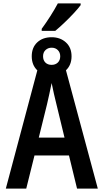

<svg xmlns="http://www.w3.org/2000/svg" viewBox="-20 -1099 603 1119"><path d="M14 0 205 -717H357L550 0H429L382 -193H181L133 0ZM254 -491 206 -297H356L309 -491Q302 -518 294.5 -551.5Q287 -585 281 -615Q275 -585 267.5 -551Q260 -517 254 -491ZM281 -659Q229 -659 197 -689.5Q165 -720 165 -771Q165 -822 197 -852Q229 -882 281 -882Q331 -882 364 -852Q397 -822 397 -771Q397 -720 364.5 -689.5Q332 -659 281 -659ZM281 -721Q303 -721 317 -734.5Q331 -748 331 -771Q331 -793 317 -807Q303 -821 281 -821Q260 -821 245.5 -807.5Q231 -794 231 -771Q231 -748 244.5 -734.5Q258 -721 281 -721ZM223 -931Q248 -965 273.5 -1005Q299 -1045 317 -1079H450V-1069Q436 -1050 410 -1022Q384 -994 354.5 -966Q325 -938 302 -919H223Z"/></svg>

Font: Noto Sans Mono SemiCondensed SemiBold
Style: Regular
Weight: 600
Width: 4
Designer: Monotype Design Team
Foundry: Monotype Imaging Inc.
Version: Version 2.014; ttfautohint (v1.8.4.7-5d5b)